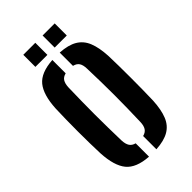

<svg xmlns="http://www.w3.org/2000/svg" viewBox="-223 -787 865 865"><g transform="rotate(-45 209.0 -354.5)"><path d="M41 -157Q40 -185.5 39.2 -222.5Q38.5 -259.5 38.5 -299Q38.5 -338.5 39.2 -376Q40 -413.5 41 -443.5Q45.5 -526 77 -564.5Q108.5 -603 185 -608V-523Q166.5 -518.5 158.2 -505.5Q150 -492.5 149 -469.5Q148 -425.5 147.2 -383.5Q146.5 -341.5 146.5 -300Q146.5 -258.5 147.2 -216.5Q148 -174.5 149 -131Q150 -107.5 158.5 -94.5Q167 -81.5 185 -77V8Q109 3 77.2 -35.5Q45.5 -74 41 -157ZM232 8V-76.5Q250.5 -81 259 -94.2Q267.5 -107.5 268 -131Q269.5 -175 270.2 -217Q271 -259 271 -300.5Q271 -342 270.2 -383.8Q269.5 -425.5 268 -469.5Q267.5 -493.5 259.2 -506.2Q251 -519 232 -523.5V-608Q283.5 -605 314.2 -586.8Q345 -568.5 359.2 -533.5Q373.5 -498.5 376.5 -443.5Q377.5 -414.5 378 -377.8Q378.5 -341 378.5 -301.2Q378.5 -261.5 378 -224.2Q377.5 -187 376.5 -157Q373.5 -102 359.2 -66.5Q345 -31 314.2 -13Q283.5 5 232 8ZM232 -640V-717H309V-640ZM109 -640V-717H185.5V-640Z"/></g></svg>

Font: Big Shoulders Stencil Display Thin
Style: Bold
Weight: 700
Version: Version 2.001